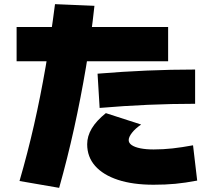

<svg xmlns="http://www.w3.org/2000/svg" viewBox="-20 -830 1040 925"><path d="M74 42Q113 -92 144 -228.5Q175 -365 200 -509.5Q225 -654 245 -810L435 -802Q419 -653 394 -505Q369 -357 337 -212Q305 -67 265 75ZM720 60Q620 60 548.5 36.5Q477 13 438.5 -30.5Q400 -74 400 -135Q400 -174 422 -211Q444 -248 490 -285L660 -230Q632 -211 616 -190.5Q600 -170 600 -155Q600 -141 614.5 -131Q629 -121 656 -115.5Q683 -110 720 -110Q766 -110 811 -115Q856 -120 910 -130L930 40Q872 51 824.5 55.5Q777 60 720 60ZM60 -535V-700H790V-535ZM450 -475Q570 -485 687 -490Q804 -495 920 -495V-330Q806 -330 691.5 -325Q577 -320 460 -310Z"/></svg>

Font: M PLUS 1 Black
Style: Regular
Weight: 900
Designer: Coji Morishita
Foundry: UNDERFOREST DESIGN
Version: Version 1.001